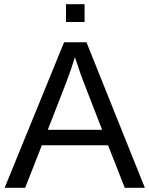

<svg xmlns="http://www.w3.org/2000/svg" viewBox="-20 -888 707 908"><path d="M570 0 491 -201H178L99 0H2L283 -688H389L665 0ZM334 -618 330 -604Q317 -561 294 -500L206 -274H463L375 -501Q368 -518 361.5 -537Q355 -556 348 -577ZM292 -784V-868H380V-784Z"/></svg>

Font: Libra Sans
Style: Regular
Weight: 400
Foundry: Context Ltd
Version: Version 1.000; ttfautohint (v1.3)